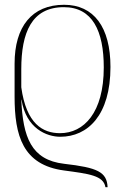

<svg xmlns="http://www.w3.org/2000/svg" viewBox="-20 -562 542 803"><path d="M421 221H430C427 157 388 139 248 123C110 107 76 11 69 -145H70C89 -24 176 10 232 10C347 10 442 -80 442 -282C442 -449 372 -542 248 -542C113 -542 41 -450 41 -296V-158C41 5 75 128 248 151C352 165 413 172 421 221ZM231 -5C159 -5 90 -44 69 -197V-273C69 -425 112 -532 247 -532C367 -532 414 -432 414 -280C414 -91 331 -5 231 -5Z"/></svg>

Font: Noto Serif Display Thin
Style: Regular
Weight: 100
Designer: Monotype Design Team
Foundry: Monotype Imaging Inc.
Version: Version 2.009